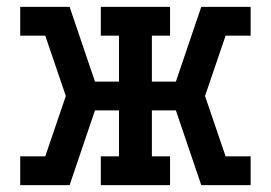

<svg xmlns="http://www.w3.org/2000/svg" viewBox="-20 -540 790 560"><path d="M39 0V-84H112L172 -260L112 -436H39V-520H183L257 -302H327V-436H274V-520H476V-436H423V-302H493L567 -520H711V-436H638L578 -260L638 -84H711V0H567L493 -218H423V-84H476V0H274V-84H327V-218H257L183 0Z"/></svg>

Font: Iosevka Etoile Medium
Style: Regular
Weight: 500
Designer: Belleve Invis
Foundry: Belleve Invis
Version: Version 22.1.2; ttfautohint (v1.8.4)